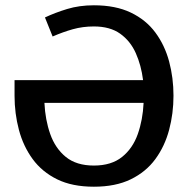

<svg xmlns="http://www.w3.org/2000/svg" viewBox="-20 -696 711 726"><path d="M35 -393H521Q514 -449 493.5 -495Q473 -541 434.5 -568.5Q396 -596 335 -596Q293 -596 255.5 -585.5Q218 -575 179 -558L150 -630Q188 -648 234 -662Q280 -676 335 -676Q417 -676 474.5 -648.5Q532 -621 567.5 -573Q603 -525 619.5 -463.5Q636 -402 636 -334Q636 -267 619.5 -205Q603 -143 567.5 -94.5Q532 -46 474.5 -18Q417 10 335 10Q253 10 196 -18Q139 -46 103.5 -94.5Q68 -143 51.5 -205Q35 -267 35 -334ZM335 -70Q401 -70 441.5 -102.5Q482 -135 501 -189Q520 -243 523 -307H148Q151 -243 170 -189Q189 -135 229 -102.5Q269 -70 335 -70Z"/></svg>

Font: Epunda Sans Medium
Style: Regular
Weight: 500
Designer: Simon Atzbach
Foundry: typofactur
Version: Version 2.204; ttfautohint (v1.8.4.7-5d5b)